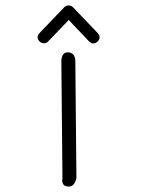

<svg xmlns="http://www.w3.org/2000/svg" viewBox="-20 -676 540 701"><path d="M259 -26Q252 7 228 5Q203 3 208 -26L204 -453Q205 -486 229 -485Q254 -483 255 -454ZM124 -555 215 -650Q221 -656 231 -656Q240 -656 246 -650L337 -555Q351 -539 336 -524Q320 -510 305 -525L231 -603L156 -525Q150 -518 141 -518Q132 -518 125 -524Q110 -539 124 -555Z"/></svg>

Font: Yomogi
Style: Regular
Weight: 400
Designer: satsuyako
Foundry: satsuyako
Version: Version 3.100